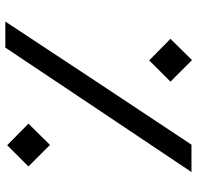

<svg xmlns="http://www.w3.org/2000/svg" viewBox="-30 -712 742 722"><g transform="rotate(90 341.0 -351.0)"><path d="M61 0 282 -335 524 -700H627L364 -307L159 0ZM526 -7 445 -87 525 -168 606 -87ZM207 -541 126 -621 206 -702 287 -621Z"/></g></svg>

Font: Lexend Medium
Style: Regular
Weight: 500
Designer: Bonnie Shaver-Troup, Thomas Jockin
Foundry: Lexend
Version: Version 1.005